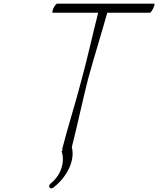

<svg xmlns="http://www.w3.org/2000/svg" viewBox="-20 -820 870 1056"><path d="M273 212C350 153 394 61 375 -11C407 -137 433 -262 465 -388C498 -508 536 -629 570 -750H804C808 -750 817 -761 823 -775C830 -789 832 -800 828 -800H294C290 -800 281 -789 274 -775C268 -761 266 -750 270 -750H520C489 -629 463 -508 430 -387C397 -258 355 -129 322 0C321 2 322 4 325 5C321 8 319 11 319 12C338 70 317 142 260 188C252 193 248 203 252 210C255 217 265 218 273 212Z"/></svg>

Font: Nupuram Thin Italic
Style: Regular
Weight: 100
Designer: Santhosh Thottingal (santhosh.thottingal@gmail.com)
Foundry: SMC
Version: Version 1.000